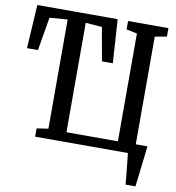

<svg xmlns="http://www.w3.org/2000/svg" viewBox="-97 -830 1008 1097"><g transform="rotate(10 407.0 -281.5)"><path d="M705 180Q703.5 159.5 701.2 136.5Q699 113.5 696.5 89.8Q694 66 691.5 43Q689 20 687 0H148.5V-48L215.5 -58V-691.5L111.5 -683.5L78.5 -490H15L30.5 -743H496.5L513 -490H450L415.5 -683.5L320.5 -691V-56H619V-681.5L557 -694V-743H791V-694L722.5 -681.5V-57H790Q788 -37 785.2 -13.2Q782.5 10.5 779.5 36.2Q776.5 62 773.5 87.5Q770.5 113 767.8 136.8Q765 160.5 762.5 180Z"/></g></svg>

Font: Merriweather 24pt SemiCondensed
Style: Regular
Weight: 400
Width: 4
Designer: Eben Sorkin
Foundry: Eben Sorkin
Version: Version 2.100